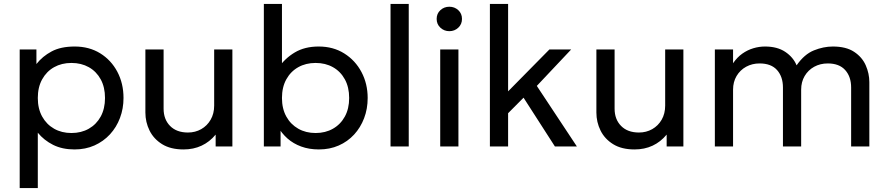

<svg xmlns="http://www.w3.org/2000/svg" viewBox="-20 -740 4486 970"><path d="M79.5 210V-490H164V-416.5Q194.5 -455.5 240.8 -480.2Q287 -505 357.5 -505Q430.5 -505 486 -470.8Q541.5 -436.5 572.8 -377.5Q604 -318.5 604 -245Q604 -191.5 586.2 -144.2Q568.5 -97 535.5 -61.2Q502.5 -25.5 457.2 -5.2Q412 15 356.5 15Q294.5 15 248.2 -8.2Q202 -31.5 171 -69.5V210ZM341 -68Q390.5 -68 428.8 -89.8Q467 -111.5 488.8 -151.2Q510.5 -191 510.5 -245Q510.5 -299.5 488.8 -339.2Q467 -379 428.8 -400.5Q390.5 -422 341 -422Q291.5 -422 253.2 -400.5Q215 -379 193 -339.2Q171 -299.5 171 -245Q171 -191 193 -151.2Q215 -111.5 253.2 -89.8Q291.5 -68 341 -68Z M907.5 15Q842 15 799.2 -11.5Q756.5 -38 735.5 -80.5Q714.5 -123 714.5 -171.5V-490H806.5V-191Q806.5 -137 839.2 -103.8Q872 -70.5 929.5 -70.5Q966.5 -70.5 996.5 -87.5Q1026.5 -104.5 1044.2 -135.2Q1062 -166 1062 -206.5V-490H1154V0H1069.5V-60Q1039 -23 998.2 -4Q957.5 15 907.5 15Z M1591 15Q1541.5 15 1501.5 0.2Q1461.5 -14.5 1432.2 -40.5Q1403 -66.5 1384 -100L1397.5 -120V0H1313V-720H1404.5V-376.5L1386.5 -397Q1419 -445 1469.2 -475Q1519.5 -505 1590 -505Q1663.5 -505 1719.2 -470Q1775 -435 1806.2 -376Q1837.5 -317 1837.5 -245Q1837.5 -190 1819.5 -142.8Q1801.5 -95.5 1768.8 -60Q1736 -24.5 1691 -4.8Q1646 15 1591 15ZM1574.5 -68Q1624 -68 1662.2 -89.8Q1700.5 -111.5 1722.2 -151.2Q1744 -191 1744 -245Q1744 -299.5 1722.2 -339.2Q1700.5 -379 1662.2 -400.5Q1624 -422 1574.5 -422Q1525 -422 1486.8 -400.5Q1448.5 -379 1426.5 -339.2Q1404.5 -299.5 1404.5 -245Q1404.5 -191 1426.5 -151.2Q1448.5 -111.5 1486.8 -89.8Q1525 -68 1574.5 -68Z M1953 0V-720H2045V0Z M2204 0V-490H2296V0ZM2250 -582.5Q2224 -582.5 2205 -600Q2186 -617.5 2186 -644.5Q2186 -671.5 2205 -688.8Q2224 -706 2250 -706Q2276.5 -706 2295.2 -688.8Q2314 -671.5 2314 -644.5Q2314 -617.5 2295.2 -600Q2276.5 -582.5 2250 -582.5Z M2455 0V-720H2547V-278.5L2755.5 -490H2865.5L2692 -306L2894.5 0H2783.5L2625 -246.5L2547 -168V0Z M3186 15Q3120.5 15 3077.8 -11.5Q3035 -38 3014 -80.5Q2993 -123 2993 -171.5V-490H3085V-191Q3085 -137 3117.8 -103.8Q3150.5 -70.5 3208 -70.5Q3245 -70.5 3275 -87.5Q3305 -104.5 3322.8 -135.2Q3340.5 -166 3340.5 -206.5V-490H3432.5V0H3348V-60Q3317.5 -23 3276.8 -4Q3236 15 3186 15Z M3591.5 0V-490H3683.5V-420.5Q3704 -450.5 3730.2 -469Q3756.5 -487.5 3785.8 -496.2Q3815 -505 3845 -505Q3907 -505 3947.2 -478Q3987.5 -451 4004.5 -410Q4043.5 -466 4092 -485.5Q4140.5 -505 4187.5 -505Q4254.5 -505 4295 -478.2Q4335.5 -451.5 4353.8 -410Q4372 -368.5 4372 -325V0H4280V-298Q4280 -352.5 4250 -386Q4220 -419.5 4162 -419.5Q4124 -419.5 4093.5 -402.8Q4063 -386 4045.2 -356Q4027.5 -326 4027.5 -287V0H3935.5V-298Q3935.5 -352.5 3905.8 -386Q3876 -419.5 3817.5 -419.5Q3780 -419.5 3749.5 -402.8Q3719 -386 3701.2 -356Q3683.5 -326 3683.5 -287V0Z"/></svg>

Font: Geologica Roman Light
Style: Regular
Weight: 300
Designer: Sindre Bremnes, Frode Helland
Foundry: Monokrom Skriftforlag AS
Version: Version 1.010;gftools[0.9.28]